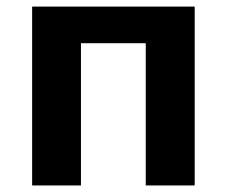

<svg xmlns="http://www.w3.org/2000/svg" viewBox="-20 -566 692 586"><path d="M574.2 -545.9V0H424.8V-434.1H227.1V0H78.1V-545.9Z"/></svg>

Font: Droid Sans Thai
Style: Bold
Weight: 700
Designer: Steve Matteson
Foundry: Ascender Corporation
Version: Version 1.00